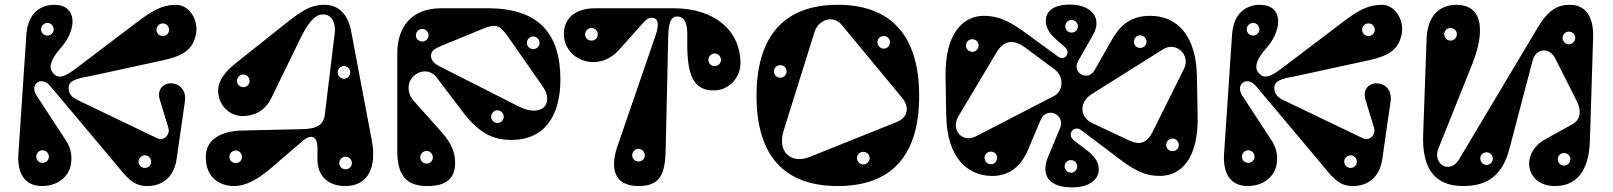

<svg xmlns="http://www.w3.org/2000/svg" viewBox="-20 -796 7030 837"><path d="M216 -775C159 -775 102 -741 95 -646L60 -123C55 -36 91 15 163 15C234 15 280 -28 289 -78C297 -126 284 -159 264 -189L139 -380C108 -428 159 -468 199 -421L473 -95C531 -26 556 15 622 15C682 15 738 -18 750 -103L786 -353C794 -409 756 -434 722 -433C691 -431 663 -406 677 -360L714 -239C723 -210 695 -179 666 -193L318 -360C284 -376 276 -399 280 -421C285 -451 338 -457 377 -465L690 -533C781 -553 823 -581 835 -651C845 -711 804 -775 748 -775C686 -775 643 -749 578 -700L317 -502C267 -464 232 -444 206 -485C192 -507 207 -541 234 -574L250 -593C315 -670 318 -775 216 -775ZM166 -86C150 -86 138 -98 138 -113C138 -128 150 -141 166 -141C181 -141 193 -128 193 -113C193 -98 181 -86 166 -86ZM612 -64C596 -64 584 -76 584 -91C584 -106 596 -119 612 -119C627 -119 639 -106 639 -91C639 -76 627 -64 612 -64ZM690 -639C674 -639 662 -651 662 -666C662 -681 674 -694 690 -694C705 -694 717 -681 717 -666C717 -651 705 -639 690 -639ZM187 -641C171 -641 159 -653 159 -668C159 -683 171 -696 187 -696C202 -696 214 -683 214 -668C214 -653 202 -641 187 -641Z M1295 -233 1037 -227C949 -225 877 -192 877 -112C877 -18 942 15 1000 15C1082 15 1156 -59 1202 -98L1300 -182C1335 -212 1364 -205 1364 -150V-98C1364 -37 1403 15 1485 15C1588 15 1622 -71 1601 -183L1510 -664C1497 -732 1456 -775 1396 -775C1331 -775 1295 -749 1208 -680L1007 -520C961 -483 931 -444 931 -401C931 -339 979 -290 1038 -290C1075 -290 1131 -303 1163 -369L1284 -617C1299 -648 1335 -724 1377 -732C1419 -740 1446 -705 1439 -650L1396 -296C1390 -245 1352 -234 1295 -233ZM1480 -453C1464 -453 1452 -465 1452 -480C1452 -495 1464 -508 1480 -508C1495 -508 1507 -495 1507 -480C1507 -465 1495 -453 1480 -453ZM1008 -85C992 -85 980 -97 980 -112C980 -127 992 -140 1008 -140C1023 -140 1035 -127 1035 -112C1035 -97 1023 -85 1008 -85ZM1487 -58C1471 -58 1459 -70 1459 -85C1459 -100 1471 -113 1487 -113C1502 -113 1514 -100 1514 -85C1514 -70 1502 -58 1487 -58ZM1041 -416C1025 -416 1013 -428 1013 -443C1013 -458 1025 -471 1041 -471C1056 -471 1068 -458 1068 -443C1068 -428 1056 -416 1041 -416Z M2107 -760H1903C1773 -760 1712 -677 1712 -565V-134C1712 -8 1775 15 1844 15C1921 15 1964 -15 1964 -85C1964 -134 1947 -172 1906 -219L1783 -357C1757 -386 1752 -430 1779 -460C1810 -494 1857 -492 1882 -460L1997 -309C2064 -221 2123 -186 2209 -186C2360 -186 2423 -299 2423 -449C2423 -652 2326 -760 2107 -760ZM1859 -553C1859 -574 1875 -584 1901 -595L2086 -671C2140 -693 2158 -688 2194 -637L2346 -419C2398 -345 2342 -281 2241 -332L1894 -508C1869 -521 1859 -536 1859 -553ZM1840 -83C1824 -83 1812 -95 1812 -110C1812 -125 1824 -138 1840 -138C1855 -138 1867 -125 1867 -110C1867 -95 1855 -83 1840 -83ZM2305 -582C2289 -582 2277 -594 2277 -609C2277 -624 2289 -637 2305 -637C2320 -637 2332 -624 2332 -609C2332 -594 2320 -582 2305 -582ZM2149 -260C2133 -260 2121 -272 2121 -287C2121 -302 2133 -315 2149 -315C2164 -315 2176 -302 2176 -287C2176 -272 2164 -260 2149 -260ZM1821 -615C1805 -615 1793 -627 1793 -642C1793 -657 1805 -670 1821 -670C1836 -670 1848 -657 1848 -642C1848 -627 1836 -615 1821 -615Z M2837 -639 2676 -171C2635 -62 2657 15 2764 15C2860 15 2880 -40 2882 -146L2893 -635C2894 -698 2905 -724 2932 -724C2966 -724 2976 -691 2976 -647V-603C2976 -465 3005 -399 3096 -402C3160 -404 3208 -459 3208 -521C3208 -660 3098 -760 2917 -760H2575C2471 -760 2438 -700 2438 -649C2438 -534 2586 -476 2678 -578L2790 -703C2800 -714 2811 -719 2820 -719C2847 -719 2857 -696 2837 -639ZM2763 -92C2748 -92 2736 -104 2736 -119C2736 -134 2748 -147 2763 -147C2779 -147 2791 -134 2791 -119C2791 -104 2779 -92 2763 -92ZM3095 -508C3080 -508 3068 -520 3068 -535C3068 -550 3080 -563 3095 -563C3111 -563 3123 -550 3123 -535C3123 -520 3111 -508 3095 -508ZM2558 -619C2543 -619 2531 -631 2531 -646C2531 -661 2543 -674 2558 -674C2574 -674 2586 -661 2586 -646C2586 -631 2574 -619 2558 -619Z M3632 -775C3400 -775 3278 -640 3278 -378C3278 -116 3400 15 3632 15C3865 15 3987 -116 3987 -378C3987 -640 3865 -775 3632 -775ZM3649 -688 3913 -369C3947 -328 3937 -283 3889 -264L3510 -112C3430 -80 3367 -132 3396 -226L3531 -657C3547 -709 3611 -733 3649 -688ZM3744 -134C3759 -134 3771 -122 3771 -107C3771 -92 3759 -79 3744 -79C3728 -79 3716 -92 3716 -107C3716 -122 3728 -134 3744 -134ZM3382 -512C3397 -512 3409 -500 3409 -485C3409 -470 3397 -457 3382 -457C3366 -457 3354 -470 3354 -485C3354 -500 3366 -512 3382 -512ZM3833 -639C3848 -639 3860 -627 3860 -612C3860 -597 3848 -584 3833 -584C3817 -584 3805 -597 3805 -612C3805 -627 3817 -639 3833 -639Z M4102 -462 4105 -292C4108 -102 4204 -29 4305 -29C4380 -29 4430 -70 4461 -142L4517 -274C4543 -334 4626 -297 4601 -237L4550 -115C4513 -26 4559 21 4654 21C4733 21 4770 -17 4770 -57C4770 -92 4750 -117 4714 -144L4663 -183C4627 -210 4662 -252 4693 -229L4860 -103C4928 -51 4975 -29 5036 -29C5128 -29 5204 -104 5201 -286L5198 -461C5195 -642 5111 -727 4994 -727C4911 -727 4864 -688 4826 -621L4751 -489C4722 -439 4651 -479 4680 -530L4745 -644C4787 -718 4737 -776 4644 -776C4571 -776 4539 -746 4539 -705C4539 -669 4562 -643 4593 -616L4623 -590C4651 -565 4620 -529 4593 -549L4453 -651C4393 -695 4341 -727 4269 -727C4178 -727 4099 -650 4102 -462ZM4574 -377 4235 -202C4175 -171 4123 -230 4158 -289L4324 -567C4355 -619 4396 -628 4450 -588L4578 -493C4618 -463 4618 -400 4574 -377ZM4738 -385 5050 -581C5107 -617 5171 -556 5142 -497L5005 -222C4981 -173 4949 -162 4904 -183L4742 -259C4686 -285 4684 -351 4738 -385ZM4649 -98C4664 -98 4676 -86 4676 -71C4676 -56 4664 -43 4649 -43C4633 -43 4621 -56 4621 -71C4621 -86 4633 -98 4649 -98ZM4300 -135C4315 -135 4327 -123 4327 -108C4327 -93 4315 -80 4300 -80C4284 -80 4272 -93 4272 -108C4272 -123 4284 -135 4300 -135ZM4219 -625C4234 -625 4246 -613 4246 -598C4246 -583 4234 -570 4219 -570C4203 -570 4191 -583 4191 -598C4191 -613 4203 -625 4219 -625ZM4651 -654C4636 -654 4624 -666 4624 -681C4624 -696 4636 -709 4651 -709C4667 -709 4679 -696 4679 -681C4679 -666 4667 -654 4651 -654ZM4950 -587C4935 -587 4923 -599 4923 -614C4923 -629 4935 -642 4950 -642C4966 -642 4978 -629 4978 -614C4978 -599 4966 -587 4950 -587ZM5091 -137C5076 -137 5064 -149 5064 -164C5064 -179 5076 -192 5091 -192C5107 -192 5119 -179 5119 -164C5119 -149 5107 -137 5091 -137Z M5472 -775C5415 -775 5358 -741 5351 -646L5316 -123C5311 -36 5347 15 5419 15C5490 15 5536 -28 5545 -78C5553 -126 5540 -159 5520 -189L5395 -380C5364 -428 5415 -468 5455 -421L5729 -95C5787 -26 5812 15 5878 15C5938 15 5994 -18 6006 -103L6042 -353C6050 -409 6012 -434 5978 -433C5947 -431 5919 -406 5933 -360L5970 -239C5979 -210 5951 -179 5922 -193L5574 -360C5540 -376 5532 -399 5536 -421C5541 -451 5594 -457 5633 -465L5946 -533C6037 -553 6079 -581 6091 -651C6101 -711 6060 -775 6004 -775C5942 -775 5899 -749 5834 -700L5573 -502C5523 -464 5488 -444 5462 -485C5448 -507 5463 -541 5490 -574L5506 -593C5571 -670 5574 -775 5472 -775ZM5422 -86C5406 -86 5394 -98 5394 -113C5394 -128 5406 -141 5422 -141C5437 -141 5449 -128 5449 -113C5449 -98 5437 -86 5422 -86ZM5868 -64C5852 -64 5840 -76 5840 -91C5840 -106 5852 -119 5868 -119C5883 -119 5895 -106 5895 -91C5895 -76 5883 -64 5868 -64ZM5946 -639C5930 -639 5918 -651 5918 -666C5918 -681 5930 -694 5946 -694C5961 -694 5973 -681 5973 -666C5973 -651 5961 -639 5946 -639ZM5443 -641C5427 -641 5415 -653 5415 -668C5415 -683 5427 -696 5443 -696C5458 -696 5470 -683 5470 -668C5470 -653 5458 -641 5443 -641Z M6911 -184 6925 -633C6928 -729 6887 -775 6825 -775C6769 -775 6730 -754 6680 -670L6341 -102C6300 -33 6224 -82 6250 -147L6399 -519C6446 -637 6458 -775 6328 -775C6268 -775 6203 -740 6199 -626L6184 -208C6179 -59 6236 15 6359 15C6465 15 6530 -32 6560 -147L6661 -531C6676 -588 6735 -591 6760 -541L6853 -357C6876 -312 6870 -274 6834 -254L6715 -188C6607 -128 6630 15 6758 15C6896 15 6909 -122 6911 -184ZM6303 -674C6319 -674 6331 -662 6331 -647C6331 -632 6319 -619 6303 -619C6288 -619 6276 -632 6276 -647C6276 -662 6288 -674 6303 -674ZM6798 -129C6814 -129 6826 -117 6826 -102C6826 -87 6814 -74 6798 -74C6783 -74 6771 -87 6771 -102C6771 -117 6783 -129 6798 -129ZM6460 -132C6476 -132 6488 -120 6488 -105C6488 -90 6476 -77 6460 -77C6445 -77 6433 -90 6433 -105C6433 -120 6445 -132 6460 -132ZM6819 -658C6835 -658 6847 -646 6847 -631C6847 -616 6835 -603 6819 -603C6804 -603 6792 -616 6792 -631C6792 -646 6804 -658 6819 -658Z"/></svg>

Font: Pilowlava Atome
Style: Regular
Weight: 500
Designer: Anton Moglia, Jérémy Landes, Maksym Kobuzan (Cyrillic), Velvetyne Type Foundry
Foundry: Anton Moglia, Jérémy Landes, Velvetyne Type Foundry
Version: Version 1.002;Glyphs 3.3 (3303)